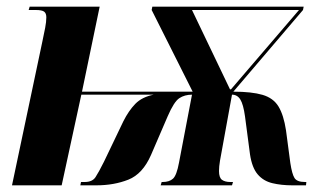

<svg xmlns="http://www.w3.org/2000/svg" viewBox="-20 -556 987 576"><path d="M107 -431Q112 -454 115.5 -472.5Q119 -491 119 -504Q119 -516 112.5 -521Q106 -526 87 -526H66L69 -536H279L226 -281H558L435 -526L437 -536H891L889 -526L680 -281Q735 -281 767.5 -271.5Q800 -262 815.5 -236.5Q831 -211 838 -165L851 -67Q856 -34 863.5 -22Q871 -10 895 -10H899L898 0H857Q824 0 797 -6.5Q770 -13 753 -33Q736 -53 730 -93L715 -207Q710 -243 701 -257.5Q692 -272 676 -272L640 -74Q637 -56 637 -43Q637 -23 646 -16.5Q655 -10 671 -10H679L676 0H462L465 -10H468Q488 -10 499 -20Q510 -30 517 -68L556 -272Q534 -272 518 -261.5Q502 -251 483 -207L433 -91Q408 -34 365 -17Q322 0 269 0H221L223 -10H234Q257 -10 266.5 -24.5Q276 -39 292 -71L350 -192Q366 -224 386 -244.5Q406 -265 441 -272H224L165 0H16ZM670 -288H673L877 -526H556Z"/></svg>

Font: Noto Serif Display ExtraCondensed ExtraBold
Style: Italic
Weight: 800
Width: 2
Italic angle: -12°
Designer: Monotype Design Team
Foundry: Monotype Imaging Inc.
Version: Version 2.009